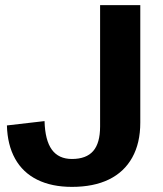

<svg xmlns="http://www.w3.org/2000/svg" viewBox="-20 -720 636 750"><path d="M261 10Q182 10 125.5 -18Q69 -46 39 -100Q9 -154 7 -230L154 -247Q156 -172 182.5 -135.5Q209 -99 261 -99Q317 -99 344 -130Q371 -161 371 -226V-700H528V-241Q528 -161 496.5 -104.5Q465 -48 405.5 -19Q346 10 261 10Z"/></svg>

Font: Pathway Extreme 72pt
Style: Bold
Weight: 700
Designer: Eduardo Rodriguez Tunni
Foundry: Eduardo Rodriguez Tunni
Version: Version 1.001;gftools[0.9.26]